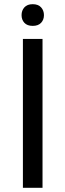

<svg xmlns="http://www.w3.org/2000/svg" viewBox="-20 -897 312 917"><path d="M183.1 0H89.4V-710.9H183.1ZM83 -824.7Q83 -846.7 96.4 -861.8Q109.9 -877 136.2 -877Q162.6 -877 176.3 -861.8Q189.9 -846.7 189.9 -824.7Q189.9 -802.7 176.3 -788.1Q162.6 -773.4 136.2 -773.4Q109.9 -773.4 96.4 -788.1Q83 -802.7 83 -824.7Z"/></svg>

Font: Noboto
Style: Regular
Weight: 400
Designer: Google
Version: Version 2.001101; 2014